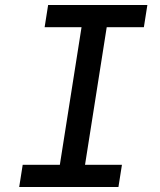

<svg xmlns="http://www.w3.org/2000/svg" viewBox="-20 -750 640 770"><path d="M57 0 71 -89H220L307 -641H159L173 -730H571L557 -641H408L321 -89H469L455 0Z"/></svg>

Font: JetBrains Mono NL Medium
Style: Italic
Weight: 500
Italic angle: -9°
Monospace: yes
Designer: Philipp Nurullin, Konstantin Bulenkov
Foundry: JetBrains
Version: Version 2.305; ttfautohint (v1.8.4.7-5d5b)